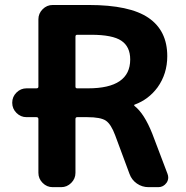

<svg xmlns="http://www.w3.org/2000/svg" viewBox="-20 -775 749 774"><path d="M134.8 -294.9Q134.8 -302.7 127 -302.7H86.9Q63.5 -302.7 46.4 -319.8Q29.3 -336.9 29.3 -360.4V-361.3Q29.3 -384.8 46.4 -401.9Q63.5 -418.9 86.9 -418.9H127Q134.8 -418.9 134.8 -425.8V-697.3Q134.8 -720.7 151.9 -737.8Q168.9 -754.9 192.4 -754.9H337.9Q502.9 -754.9 578.6 -703.1Q654.3 -651.4 654.3 -548.8Q654.3 -477.5 615.2 -422.9Q579.1 -374 523.4 -353.5Q521.5 -353.5 521 -351.1Q520.5 -348.6 522.5 -347.7Q561.5 -317.4 593.8 -236.3L655.3 -74.2Q658.2 -66.4 658.2 -59.6Q658.2 -47.9 651.4 -38.1Q638.7 -20.5 618.2 -20.5H579.1Q552.7 -20.5 531.7 -35.2Q510.7 -49.8 502 -74.2L444.3 -229.5Q427.7 -274.4 406.7 -288.6Q385.7 -302.7 332 -302.7H291Q284.2 -302.7 284.2 -294.9V-78.1Q284.2 -54.7 267.1 -37.6Q250 -20.5 226.6 -20.5H192.4Q168.9 -20.5 151.9 -37.6Q134.8 -54.7 134.8 -78.1ZM347.7 -634.8H291Q284.2 -634.8 284.2 -627V-425.8Q284.2 -418.9 291 -418.9H335Q504.9 -418.9 504.9 -535.2Q504.9 -586.9 469.2 -610.8Q433.6 -634.8 347.7 -634.8Z"/></svg>

Font: Gen Jyuu Gothic P Bold
Style: Bold
Weight: 700
Designer: [Source Han Sans]
Ryoko NISHIZUKA  (kana & ideographs); Paul D. Hunt (Latin, Greek & Cyrillic); Wenlong ZHANG  (bopomofo
Version: Version 1.002.20150607